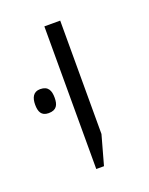

<svg xmlns="http://www.w3.org/2000/svg" viewBox="-109 -633 344 444"><g transform="rotate(-20 63.0 -410.5)"><path d="M53 -235H72L92 -307V-586H53ZM-29 -423C-29 -406 -24 -394 -6 -394C14 -394 19 -406 19 -423C19 -440 14 -453 -6 -453C-23 -453 -29 -440 -29 -423Z"/></g></svg>

Font: Noto Sans Hebrew Condensed ExtraLight
Style: Regular
Weight: 200
Width: 3
Designer: Monotype Design Team
Foundry: Monotype Imaging Inc.
Version: Version 2.004